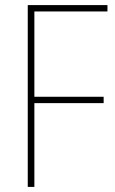

<svg xmlns="http://www.w3.org/2000/svg" viewBox="-20 -734 453 754"><path d="M115 0V-329H387V-354H115V-689H402V-714H89V0Z"/></svg>

Font: Noto Sans Oriya Cond Thin
Style: Regular
Weight: 100
Width: 3
Designer: Amélie Bonet and Sol Matas
Foundry: Google LLC
Version: Version 2.006